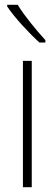

<svg xmlns="http://www.w3.org/2000/svg" viewBox="-20 -784 228 804"><path d="M54 -764H10V-757C42 -709 102 -645 145 -606H170V-616C131 -659 85 -714 54 -764ZM113 0V-529H76V0Z"/></svg>

Font: Noto Sans Devanagari Condensed ExtraLight
Style: Regular
Weight: 200
Width: 3
Designer: Jelle Bosma - Monotype Design Team
Foundry: Monotype Imaging Inc.
Version: Version 2.004